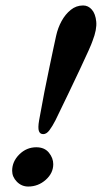

<svg xmlns="http://www.w3.org/2000/svg" viewBox="-20 -669 373 703"><path d="M138.3 -177.9Q126.3 -177.9 122.4 -189.3Q118.4 -200.7 123.2 -228.4Q133.1 -283.7 142.5 -332.2Q152 -380.6 160.6 -420.9Q169.2 -461.2 175.3 -490.8Q181.5 -520.5 185.5 -537.9Q191.7 -566.5 205.4 -591.7Q219.2 -616.9 239.1 -632.9Q259 -649 284.3 -649Q303.2 -649 316.4 -633.6Q329.7 -618.2 332.4 -589.7Q335.1 -561.2 319.1 -519.9Q315.9 -509.8 303.9 -483Q291.9 -456.3 273.5 -417.2Q255.1 -378.2 232.1 -330Q209 -281.9 183 -228.4Q171.9 -206.7 161.1 -192.3Q150.4 -177.9 138.3 -177.9ZM83.4 14Q59.1 14 41.8 -3.6Q24.5 -21.3 24.5 -43.7Q24.5 -77.7 50.8 -103.7Q77.2 -129.8 112.9 -129.8Q142.9 -129.8 159 -110.1Q175 -90.4 175 -67.9Q175 -35 147.4 -10.5Q119.7 14 83.4 14Z"/></svg>

Font: EB Garamond
Style: Italic
Weight: 400
Italic angle: -17.2°
Designer: Georg Duffner and Octavio Pardo
Foundry: Georg Duffner
Version: Version 1.001